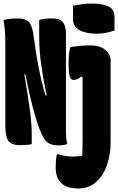

<svg xmlns="http://www.w3.org/2000/svg" viewBox="-27 -813 666 1083"><path d="M385 -781Q411 -786 438 -789.5Q465 -793 491 -793Q550 -793 584.5 -777Q619 -761 619 -717V-641Q568 -623 520 -623Q459 -623 422 -642.5Q385 -662 385 -705ZM152 0Q142 3 121.5 4.5Q101 6 87 6Q38 6 20.5 -18.5Q3 -43 3 -106V-570Q3 -608 0.5 -640Q-2 -672 -7 -700Q13 -705 31.5 -707Q50 -709 74 -709Q117 -709 136 -688.5Q155 -668 162 -614Q175 -513 191.5 -429.5Q208 -346 230 -274H236Q217 -364 205.5 -446.5Q194 -529 194 -609V-700Q206 -705 226.5 -707Q247 -709 268 -709Q311 -709 328 -687.5Q345 -666 345 -623V-71Q345 -54 346.5 -35.5Q348 -17 352 0Q330 7 307 7Q273 7 253.5 -2Q234 -11 220 -34Q197 -71 170.5 -162Q144 -253 116 -394H110Q132 -269 142 -189.5Q152 -110 152 -60ZM485 -557Q537 -557 567 -531.5Q597 -506 597 -475V-10Q597 61 575.5 120.5Q554 180 513.5 215Q473 250 415 250Q379 250 355.5 241.5Q332 233 318 220Q303 205 295 183.5Q287 162 287 128Q287 108 288.5 92Q290 76 294 57H300Q323 64 343.5 67Q364 70 390 70Q404 70 415.5 68.5Q427 67 437 66Q438 47 438.5 14.5Q439 -18 439 -50V-377L433 -382Q420 -371 408.5 -366.5Q397 -362 387 -362Q374 -362 367 -380.5Q360 -399 360 -457Q360 -486 362.5 -508.5Q365 -531 369 -547Q399 -552 427.5 -554.5Q456 -557 485 -557Z"/></svg>

Font: Recursive Mn Csl St Blk
Style: Regular
Weight: 900
Monospace: yes
Version: Version 1.079;hotconv 1.0.112;makeotfexe 2.5.65598; ttfautoh